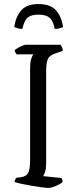

<svg xmlns="http://www.w3.org/2000/svg" viewBox="-20 -924 380 944"><path d="M215 0Q208 0 186 -3Q164 -6 137 -10.5Q110 -15 86.5 -20Q63 -25 52 -29Q52 -36 55 -41.5Q58 -47 60 -50L85 -53Q110 -57 119 -74.5Q128 -92 128 -140V-584Q128 -621 134.5 -637.5Q141 -654 144 -657H61Q59 -661 56.5 -664.5Q54 -668 52 -677Q57 -682 68 -688.5Q79 -695 90.5 -699.5Q102 -704 107 -704H277Q281 -700 284.5 -692.5Q288 -685 289 -674L251 -661Q224 -652 215.5 -634Q207 -616 207 -574V-120Q207 -98 202 -81Q197 -64 192 -58L281 -49Q284 -47 286 -40.5Q288 -34 288 -29Q273 -17 252 -8.5Q231 0 215 0ZM169 -904Q228 -904 255.5 -873Q283 -842 290 -791Q284 -788 273.5 -785Q263 -782 249 -782Q241 -823 223 -837.5Q205 -852 169 -852Q133 -852 116 -837.5Q99 -823 90 -782Q77 -782 67 -785Q57 -788 50 -791Q57 -841 84 -872.5Q111 -904 169 -904Z"/></svg>

Font: Texturina ExtraLight
Style: Regular
Weight: 200
Designer: Guillermo Torres Carreño
Foundry: Omnibus-Type
Version: Version 1.002; ttfautohint (v1.8.3)